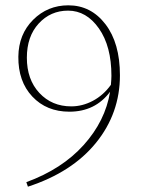

<svg xmlns="http://www.w3.org/2000/svg" viewBox="-20 -687 530 722"><path d="M248 -287Q290 -287 329.5 -308Q369 -329 397 -368Q399 -390 399 -402Q399 -513 352 -580Q305 -647 236 -647Q170 -647 125.5 -598.5Q81 -550 81 -470Q81 -388 128 -337.5Q175 -287 248 -287ZM85 15 79 -2Q213 -51 294.5 -141.5Q376 -232 394 -342Q338 -267 241 -267Q155 -267 101.5 -324Q48 -381 49 -474Q50 -558 104.5 -612.5Q159 -667 237 -667Q322 -667 376.5 -596Q431 -525 431 -404Q431 -261 341 -150Q251 -39 85 15Z"/></svg>

Font: TypoPRO Source Serif Pro
Style: Regular
Weight: 200
Designer: Frank Grießhammer
Foundry: Adobe Systems Incorporated
Version: Version 1.017;PS (version unavailable);hotconv 1.0.79;makeot